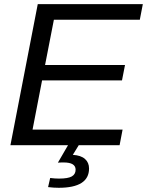

<svg xmlns="http://www.w3.org/2000/svg" viewBox="-20 -708 716 936"><path d="M30.8 0 164.1 -688H676.3L661.6 -611.8H242.7L199.7 -391.1H589.4L574.7 -315.9H185.1L138.7 -76.2H577.6L563 0ZM335 46.9Q374.5 49.3 394.3 66.9Q414.1 84.5 414.1 113.3Q414.1 207.5 266.1 207.5Q241.7 207.5 214.4 204.1L224.6 159.7Q248 162.6 267.6 162.6Q312 162.6 330.3 151.9Q348.6 141.1 348.6 119.1Q348.6 84 290.5 84Q269 84 262.2 85L311.5 0H363.8Z"/></svg>

Font: Liberation Sans
Style: Italic
Weight: 400
Italic angle: -12°
Designer: Steve Matteson
Foundry: Ascender Corporation
Version: Version 2.1.5